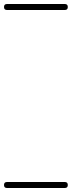

<svg xmlns="http://www.w3.org/2000/svg" viewBox="-35 -575 359 960"><path d="M0 -555Q72 -555 144.5 -555Q217 -555 289 -555Q304 -555 304 -540Q304 -525 289 -525Q217 -525 144.5 -525Q72 -525 0 -525Q-15 -525 -15 -540Q-15 -555 0 -555ZM0 335Q72 335 144.5 335Q217 335 289 335Q304 335 304 350Q304 365 289 365Q217 365 144.5 365Q72 365 0 365Q-15 365 -15 350Q-15 335 0 335Z"/></svg>

Font: FRB American Cursive Just Guidelines
Style: Italic
Weight: 400
Italic angle: -25°
Version: Version 2.0;Modular Font Editor K font №1